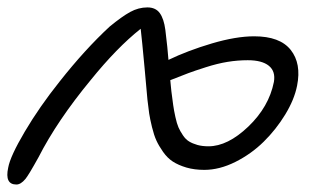

<svg xmlns="http://www.w3.org/2000/svg" viewBox="-37 -429 863 513"><path d="M6.8 64Q-24.9 64 -15.1 19Q-9.8 -11.2 29.3 -77.4Q68.4 -143.6 122.1 -210.9Q189.5 -296.4 255.9 -357.9Q288.6 -384.8 310.8 -397Q333 -409.2 356.9 -409.2Q378.9 -409.2 389.9 -394Q400.9 -378.9 404.8 -349.1Q411.1 -297.9 413.1 -269Q464.8 -293.9 529.3 -313Q593.8 -332 642.1 -332Q710.9 -332 739.7 -295.7Q768.6 -259.3 756.8 -200.2Q749.5 -163.1 725.1 -123Q700.7 -83 667.5 -50.3Q634.3 -17.6 591.8 3.7Q549.3 24.9 508.8 24.9Q482.4 24.9 460.9 18.6Q439.5 12.2 424.8 2.7Q410.2 -6.8 398.7 -23.2Q387.2 -39.6 380.9 -53.5Q374.5 -67.4 369.1 -89.4Q363.8 -111.3 361.6 -125.7Q359.4 -140.1 356.9 -163.1Q356.4 -169.4 349.4 -246.3Q342.3 -323.2 338.9 -352.1Q275.4 -301.8 205.1 -214.8Q115.7 -106.4 65.9 -8.8Q39.1 39.6 30.8 49.3Q18.6 64 6.8 64ZM420.9 -185.1Q423.8 -161.6 425.8 -147.9Q427.7 -134.3 431.6 -116.5Q435.5 -98.6 439.9 -88.6Q444.3 -78.6 451.7 -67.6Q459 -56.6 468.3 -51Q477.5 -45.4 490.5 -41.7Q503.4 -38.1 520 -38.1Q571.3 -38.1 626.5 -90.8Q681.6 -143.6 694.8 -210Q699.7 -238.3 681.4 -253.2Q663.1 -268.1 625 -268.1Q598.1 -268.1 571 -263.7Q543.9 -259.3 512.7 -249.3Q481.4 -239.3 466.3 -233.6Q451.2 -228 418 -214.8Q418.5 -210 419.4 -200Q420.4 -189.9 420.9 -185.1Z"/></svg>

Font: Shantell Sans Irregular Bouncy
Style: Italic
Weight: 300
Italic angle: -11.31°
Designer: Stephen Nixon, Anya Danilova, Shantell Martin
Foundry: Arrow Type
Version: Version 1.006;[9816181b4]